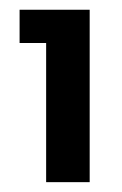

<svg xmlns="http://www.w3.org/2000/svg" viewBox="-20 -724 249 392"><path d="M20 -704.1H163.1V-352.1H74.2V-636.2H20Z"/></svg>

Font: PoppinsZ Medium
Style: Regular
Weight: 500
Designer: Ninad Kale (Devanagari), Jonny Pinhorn (Latin)
Foundry: Indian Type Foundry
Version: Version 3.002;FEAKit 1.0